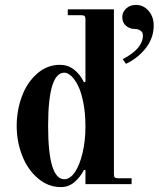

<svg xmlns="http://www.w3.org/2000/svg" viewBox="-20 -750 646 782"><path d="M242 -20Q265 -20 284.5 -48Q304 -76 316 -126Q328 -176 328 -234Q328 -290 319 -334Q310 -378 297 -403Q284 -428 269.5 -441Q255 -454 242 -454Q176 -454 176 -237Q176 -20 242 -20ZM224 -486Q256 -486 281 -467Q306 -448 322 -415L328 -417V-672Q328 -681 324.5 -684.5Q321 -688 312 -688H256V-712H444V-40Q444 -31 447.5 -27.5Q451 -24 460 -24H516V0H328V-58H322Q308 -30 284 -9Q260 12 228 12Q176 12 134 -24Q92 -60 70 -117Q48 -174 48 -237Q48 -300 69 -357Q90 -414 131 -450Q172 -486 224 -486ZM478 -681Q478 -700 493.5 -715Q509 -730 534 -730Q564 -730 585 -706Q606 -682 606 -646Q606 -596 574.5 -555Q543 -514 493 -490L480 -509Q562 -552 562 -605Q562 -618 554 -624Q544 -632 529 -632Q508 -632 493 -645Q478 -658 478 -681Z"/></svg>

Font: Old Standard TT
Style: Bold
Weight: 700
Designer: Alexey Kryukov <alexios@thessalonica.org.ru>
Version: Version 2.2